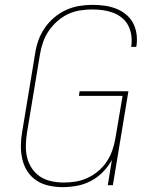

<svg xmlns="http://www.w3.org/2000/svg" viewBox="-20 -763 640 791"><path d="M238 8Q210 8 182 2Q154 -4 131.5 -18.5Q109 -33 94 -55.5Q79 -78 72.5 -105Q66 -132 66 -160.5Q66 -189 71 -218L125 -544Q129 -571 138.5 -597.5Q148 -624 164.5 -648Q181 -672 203.5 -691Q226 -710 252.5 -722Q279 -734 306.5 -738.5Q334 -743 361 -743Q387 -743 411.5 -739.5Q436 -736 458 -727.5Q480 -719 498.5 -704Q517 -689 528 -668.5Q539 -648 542.5 -623Q546 -598 542 -573L541 -570H520L521 -573Q524 -595 521 -617Q518 -639 508.5 -657.5Q499 -676 482.5 -689.5Q466 -703 446 -710.5Q426 -718 404.5 -721Q383 -724 360 -724Q335 -724 309.5 -720Q284 -716 260.5 -705Q237 -694 216.5 -676Q196 -658 181 -636Q166 -614 157.5 -589.5Q149 -565 145 -541L91 -215Q87 -189 86.5 -163Q86 -137 92 -113Q98 -89 112 -68.5Q126 -48 146 -35Q166 -22 191.5 -16.5Q217 -11 243 -11Q267 -11 292 -15Q317 -19 340.5 -30Q364 -41 384.5 -58Q405 -75 419.5 -97Q434 -119 442.5 -143Q451 -167 455 -191L485 -368H305L308 -387H509L445 0H424L441 -104Q426 -77 404 -54.5Q382 -32 354.5 -17.5Q327 -3 297 2.5Q267 8 238 8Z"/></svg>

Font: Iosevka Thin Extended
Style: Italic
Weight: 100
Width: 7
Italic angle: -9°
Monospace: yes
Designer: Belleve Invis
Foundry: Belleve Invis
Version: Version 32.5.0; ttfautohint (v1.8.4)